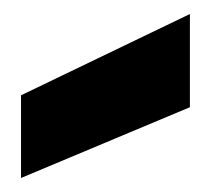

<svg xmlns="http://www.w3.org/2000/svg" viewBox="-20 -850 301 274"><path d="M251 -830 10 -714V-596L251 -697Z"/></svg>

Font: Poppins
Style: Bold
Weight: 700
Designer: Ninad Kale (Devanagari), Jonny Pinhorn (Latin)
Foundry: Indian Type Foundry
Version: 4.004